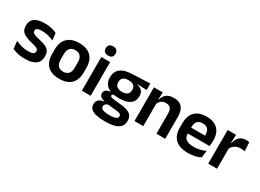

<svg xmlns="http://www.w3.org/2000/svg" viewBox="-30 -1456 3279 2420"><g transform="rotate(30 1610.0 -246.0)"><path d="M223.5 12Q164.5 12 118.8 0.8Q73 -10.5 41 -24.5L29.5 -135.5Q67.5 -118 113.2 -105Q159 -92 214 -92Q262 -92 283.5 -104.2Q305 -116.5 305 -141V-144Q305 -160.5 295.2 -171Q285.5 -181.5 261 -190.2Q236.5 -199 192 -209Q130.5 -223.5 94.8 -242.8Q59 -262 43.5 -290.2Q28 -318.5 28 -358V-362.5Q28 -432 77.5 -467.2Q127 -502.5 224 -502.5Q281.5 -502.5 325.8 -491.2Q370 -480 399.5 -464.5L411 -362.5Q376 -379 332.5 -390.2Q289 -401.5 239 -401.5Q206.5 -401.5 187.8 -396.2Q169 -391 161 -381.5Q153 -372 153 -358.5V-356Q153 -341 161.8 -330Q170.5 -319 194 -310.2Q217.5 -301.5 260 -291.5Q322 -278.5 359.5 -261Q397 -243.5 414 -216.2Q431 -189 431 -145V-139Q431 -63 379.5 -25.5Q328 12 223.5 12Z M725 13.5Q611 13.5 552.2 -45Q493.5 -103.5 493.5 -211.5V-278Q493.5 -386.5 552.2 -445.2Q611 -504 725 -504Q838.5 -504 897 -445.2Q955.5 -386.5 955.5 -278V-211.5Q955.5 -103.5 897.2 -45Q839 13.5 725 13.5ZM725 -89Q775 -89 801.2 -119Q827.5 -149 827.5 -205V-284.5Q827.5 -341.5 801.2 -371.8Q775 -402 725 -402Q674.5 -402 648.2 -371.8Q622 -341.5 622 -284.5V-205Q622 -149 648.2 -119Q674.5 -89 725 -89Z M1050 0V-490.5H1178V0ZM1114 -548.5Q1077.5 -548.5 1060.2 -565.8Q1043 -583 1043 -613.5V-616Q1043 -646.5 1060.2 -664Q1077.5 -681.5 1114 -681.5Q1150 -681.5 1167.5 -664Q1185 -646.5 1185 -616V-613.5Q1185 -582.5 1167.5 -565.5Q1150 -548.5 1114 -548.5Z M1498.5 -150.5Q1387 -150.5 1329.5 -194.8Q1272 -239 1272 -319V-326.5Q1272 -379.5 1295 -416.8Q1318 -454 1367 -475Q1416 -496 1494 -499L1752.5 -509.5V-415.5L1619.5 -420.5V-415Q1651 -408.5 1671.8 -394.2Q1692.5 -380 1703 -357.8Q1713.5 -335.5 1713.5 -304V-299.5Q1713.5 -227 1660 -188.8Q1606.5 -150.5 1498.5 -150.5ZM1492.5 93.5H1506.5Q1545.5 93.5 1571 88.2Q1596.5 83 1609.2 72.2Q1622 61.5 1622 44.5V43Q1622 22 1605.8 12.2Q1589.5 2.5 1553.5 -1L1410 -15L1439.5 -16.5Q1421 -13 1406.8 -6.2Q1392.5 0.5 1384.5 11.5Q1376.5 22.5 1376.5 38.5V39.5Q1376.5 58 1389.5 70.2Q1402.5 82.5 1428.5 88Q1454.5 93.5 1492.5 93.5ZM1485.5 190Q1414.5 190 1364 178.2Q1313.5 166.5 1286.8 141Q1260 115.5 1260 73.5V71.5Q1260 43 1272.5 23.5Q1285 4 1308 -7.5Q1331 -19 1361 -22V-27Q1323 -34.5 1303.8 -51.8Q1284.5 -69 1284.5 -99V-99.5Q1284.5 -120.5 1294 -135Q1303.5 -149.5 1322.2 -158Q1341 -166.5 1368.5 -168V-182.5L1477 -155.5L1442 -156.5Q1419 -156 1410 -150.2Q1401 -144.5 1401 -134V-133.5Q1401 -120.5 1415 -114.8Q1429 -109 1461.5 -105L1579 -92Q1661.5 -82.5 1700.8 -51.5Q1740 -20.5 1740 44V46.5Q1740 96 1712 127.8Q1684 159.5 1631.2 174.8Q1578.5 190 1503.5 190ZM1495 -239.5Q1528.5 -239.5 1550.8 -249Q1573 -258.5 1584.2 -277Q1595.5 -295.5 1595.5 -322V-327.5Q1595.5 -354 1584.5 -372.2Q1573.5 -390.5 1551.5 -399.8Q1529.5 -409 1496 -409H1494.5Q1459 -409 1436.5 -399.2Q1414 -389.5 1403.5 -371.2Q1393 -353 1393 -327.5V-322Q1393 -295.5 1404.2 -277Q1415.5 -258.5 1438.2 -249Q1461 -239.5 1495 -239.5Z M2135 0V-294.5Q2135 -325.5 2126.8 -348Q2118.5 -370.5 2099.5 -383Q2080.5 -395.5 2047.5 -395.5Q2018.5 -395.5 1996.8 -385Q1975 -374.5 1961.2 -356.8Q1947.5 -339 1940.5 -316.5L1920.5 -386.5H1944.5Q1952.5 -419 1971.2 -445Q1990 -471 2022.2 -486.2Q2054.5 -501.5 2103 -501.5Q2159.5 -501.5 2194.5 -480.2Q2229.5 -459 2246.2 -417Q2263 -375 2263 -313V0ZM1815.5 0V-490.5H1943.5L1938.5 -371L1943.5 -360.5V0Z M2600.5 12Q2474.5 12 2413 -46Q2351.5 -104 2351.5 -214V-278Q2351.5 -387 2409 -445.5Q2466.5 -504 2576 -504Q2650 -504 2699.5 -478Q2749 -452 2773.8 -404.2Q2798.5 -356.5 2798.5 -290V-272.5Q2798.5 -254.5 2796.8 -235.8Q2795 -217 2792 -200.5H2676Q2677.5 -228 2677.8 -252.8Q2678 -277.5 2678 -297.5Q2678 -332 2667 -356.2Q2656 -380.5 2633.5 -393Q2611 -405.5 2576 -405.5Q2524.5 -405.5 2500 -377Q2475.5 -348.5 2475.5 -296V-250.5L2476 -236V-197.5Q2476 -174.5 2483.2 -155Q2490.5 -135.5 2507.5 -121.2Q2524.5 -107 2552.8 -99Q2581 -91 2623.5 -91Q2669.5 -91 2711.2 -101.2Q2753 -111.5 2790.5 -129L2779.5 -28Q2746 -9.5 2700.8 1.2Q2655.5 12 2600.5 12ZM2419.5 -200.5V-285.5H2766V-200.5Z M3013.5 -285 2981 -370.5H3012Q3025.5 -430 3061 -464Q3096.5 -498 3159.5 -498Q3172.5 -498 3183 -496.2Q3193.5 -494.5 3202 -492L3209 -364Q3198 -367.5 3183.5 -369.2Q3169 -371 3153 -371Q3102 -371 3066.2 -348.5Q3030.5 -326 3013.5 -285ZM2889 0V-490.5H3011L3005.5 -340L3017 -335.5V0Z"/></g></svg>

Font: Anek Latin Medium SemiBold
Style: Regular
Weight: 600
Version: Version 1.003